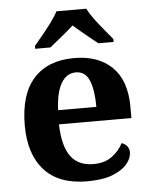

<svg xmlns="http://www.w3.org/2000/svg" viewBox="-54 -811 681 866"><g transform="rotate(-5 286.0 -378.0)"><path d="M306 10Q178 10 112.5 -62.5Q47 -135 47 -265Q47 -406 111.5 -477.5Q176 -549 295 -549Q404 -549 466.5 -488Q529 -427 529 -308V-257H201Q204 -157 238.5 -111Q273 -65 341 -65Q392 -65 425 -89.5Q458 -114 475 -148Q489 -144 499 -132.5Q509 -121 509 -104Q509 -78 488 -52Q467 -26 422.5 -8Q378 10 306 10ZM376 -321Q376 -397 358 -440.5Q340 -484 297 -484Q255 -484 230.5 -442.5Q206 -401 203 -321ZM124 -619Q140 -638 161.5 -664Q183 -690 203 -717Q223 -744 234 -766H369Q380 -744 400 -717Q420 -690 442 -664Q464 -638 479 -619V-606H410Q396 -617 376 -633Q356 -649 336 -666Q316 -683 301 -696Q279 -676 246.5 -649.5Q214 -623 193 -606H124Z"/></g></svg>

Font: Noto Serif Sinhala
Style: Bold
Weight: 700
Designer: Jelle Bosma - Monotype Design Team
Foundry: Monotype Imaging Inc.
Version: Version 2.007; ttfautohint (v1.8.4.7-5d5b)